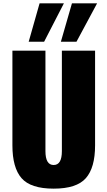

<svg xmlns="http://www.w3.org/2000/svg" viewBox="-20 -1112 641 1145"><path d="M343 -863 409 -1092H559L436 -863ZM151 -863 216 -1092H361L243 -863ZM54 -245V-810H251V-211Q251 -128 300 -128Q349 -128 349 -211V-810H547V-245Q547 -112 492 -49.5Q437 13 300 13Q163 13 108.5 -49.5Q54 -112 54 -245Z"/></svg>

Font: Oswald Heavy
Style: Regular
Weight: 400
Designer: Vernon Adams
Foundry: Vernon Adams
Version: Version 4.101